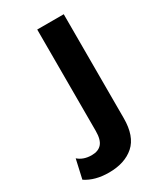

<svg xmlns="http://www.w3.org/2000/svg" viewBox="-270 -572 733 859"><g transform="rotate(-30 96.5 -142.5)"><path d="M209 37Q209 130 161 172.5Q113 215 31 215Q-41 215 -89 183L-67 85Q-40 109 3 109Q37 109 54.5 89Q72 69 72 24V-500H209Z"/></g></svg>

Font: Work Sans SemiBold
Style: Regular
Weight: 600
Designer: Wei Huang
Foundry: Wei Huang
Version: Version 1.500